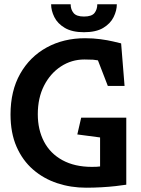

<svg xmlns="http://www.w3.org/2000/svg" viewBox="-20 -870 658 894"><path d="M381 4Q310 4 246.5 -17Q183 -38 134 -80.5Q85 -123 57 -187Q29 -251 29 -337Q29 -447 74 -526.5Q119 -606 197.5 -649Q276 -692 376 -692Q414 -692 447.5 -687.5Q481 -683 506.5 -677Q532 -671 544 -668L560 -470H482L436 -589Q426 -591 413.5 -592Q401 -593 373 -593Q313 -593 263.5 -560.5Q214 -528 185 -471Q156 -414 156 -338Q156 -266 185 -210.5Q214 -155 271 -124Q328 -93 408 -93Q420 -93 430 -93.5Q440 -94 446 -95V-230L340 -244L358 -322H568V-10Q549 -7 518.5 -3.5Q488 0 452 2Q416 4 381 4ZM371 -720Q316 -720 282 -740Q248 -760 233 -790.5Q218 -821 218 -850H309Q309 -826 322.5 -809.5Q336 -793 371 -793Q407 -793 420 -809.5Q433 -826 433 -850H524Q524 -821 509 -790.5Q494 -760 460.5 -740Q427 -720 371 -720Z"/></svg>

Font: Kreon Light SemiBold
Style: Regular
Weight: 600
Version: Version 2.002